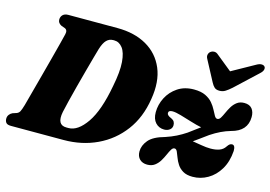

<svg xmlns="http://www.w3.org/2000/svg" viewBox="-95 -900 1547 1101"><g transform="rotate(15 678.5 -349.5)"><path d="M-0.5 -33.5Q-0.5 -47 7.2 -57.2Q15 -67.5 26.5 -72.5L49.5 -80Q61 -84.5 67 -95Q73 -105.5 82 -136Q90 -165.5 103.2 -215Q116.5 -264.5 132 -322.2Q147.5 -380 162 -435Q176.5 -490 187.2 -531.5Q198 -573 201.5 -589Q207.5 -614.5 188.5 -622L167.5 -629.5Q146 -640.5 146 -660.5Q146 -678 157.2 -689Q168.5 -700 189.5 -700H481Q582.5 -700 654.8 -658.8Q727 -617.5 759.5 -540.8Q792 -464 774 -357Q756.5 -244.5 696.8 -164.8Q637 -85 547 -42.5Q457 0 348.5 0H36.5Q14.5 0 7 -9.5Q-0.5 -19 -0.5 -33.5ZM358.5 -73.5Q413.5 -73.5 464.5 -147.2Q515.5 -221 543 -372Q561 -462 556.5 -518.2Q552 -574.5 531.5 -600.8Q511 -627 482 -627H475.5Q453 -627 436.8 -610.8Q420.5 -594.5 408.5 -556Q404 -541 393.5 -503.2Q383 -465.5 369.5 -415.8Q356 -366 342.5 -314.8Q329 -263.5 318.5 -220.5Q308 -177.5 303 -154Q287 -73.5 345.5 -73.5ZM1307.5 -191.5Q1303 -127 1275.5 -81.2Q1248 -35.5 1206.2 -11.5Q1164.5 12.5 1117 12.5Q1081.5 12.5 1059.8 -0.5Q1038 -13.5 1025.5 -32.8Q1013 -52 1006 -71.5Q999 -91 992.8 -104.5Q986.5 -118 977 -118Q966.5 -118.5 958.5 -105.5Q950.5 -92.5 942 -73Q933.5 -53.5 921.8 -33.8Q910 -14 892.2 -0.8Q874.5 12.5 848 12.5Q819.5 12.5 802.8 -4Q786 -20.5 786 -49.5Q786 -85 812.8 -117Q839.5 -149 907.5 -167.5Q942 -179 970 -193Q998 -207 1025 -225Q1046 -240.5 1062.5 -252.8Q1079 -265 1092 -274.5Q1063.5 -280 1028.2 -291Q993 -302 961 -311.2Q929 -320.5 910.5 -320.5Q886.5 -320.5 886.5 -304.5Q886.5 -290.5 913 -280Q926 -274 931 -265.2Q936 -256.5 936 -245Q936 -227.5 922.5 -217.2Q909 -207 890 -207Q858.5 -207 838.2 -229Q818 -251 818 -291Q818 -336 839.5 -378Q861 -420 901.2 -446.8Q941.5 -473.5 997 -473.5Q1039 -473.5 1065.8 -460.5Q1092.5 -447.5 1108.5 -428.5Q1124.5 -409.5 1134.2 -390.2Q1144 -371 1151.5 -358Q1159 -345 1168.5 -345Q1179.5 -345 1187.5 -358Q1195.5 -371 1204 -390.2Q1212.5 -409.5 1224 -428.5Q1235.5 -447.5 1252.8 -460.5Q1270 -473.5 1295.5 -473.5Q1327 -473.5 1342 -454.8Q1357 -436 1356.5 -405.5Q1355.5 -322 1263 -298.5Q1206.5 -282.5 1148 -243.5Q1120 -222.5 1100 -208.5Q1080 -194.5 1066.5 -184.5Q1090 -181 1120 -175.8Q1150 -170.5 1175 -170.5Q1205 -170.5 1227 -178.5Q1249 -186.5 1261.5 -206Q1269.5 -218 1275.8 -222Q1282 -226 1289.5 -226Q1308 -225.5 1307.5 -191.5ZM1208 -540.5Q1189 -523.5 1173.5 -513.8Q1158 -504 1138.5 -504Q1119 -504 1108.5 -513.5Q1098 -523 1089 -540.5L1024 -663Q1017 -676 1019.8 -687.2Q1022.5 -698.5 1031 -705Q1041 -712.5 1053.2 -712.5Q1065.5 -712.5 1076.5 -702.5L1169 -627.5L1303.5 -702.5Q1320.5 -712.5 1333.5 -712.5Q1346.5 -712.5 1352.5 -705Q1358 -699 1355.5 -687.2Q1353 -675.5 1338 -662Z"/></g></svg>

Font: Fraunces 72pt S050 Black
Style: Italic
Weight: 900
Italic angle: -16°
Version: Version 1.000; ttfautohint (v1.8.3)